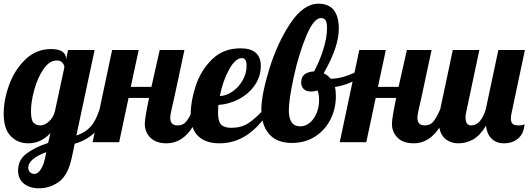

<svg xmlns="http://www.w3.org/2000/svg" viewBox="-33 -771 2866 1041"><path d="M97 225C118.3 241.7 145 250 177 250C218.3 250 255.3 237.8 288 213.5C320.7 189.2 343.7 144.7 357 80L372 8C410.7 -2 445.3 -20.8 476 -48.5C506.7 -76.2 531 -119.7 549 -179H507C493.7 -137 477.3 -105.3 458 -84C438.7 -62.7 413 -46.7 381 -36L480 -500H336L325 -448V-454C325 -469.3 318.3 -481.7 305 -491C291.7 -500.3 271.3 -505 244 -505C190 -505 143.5 -486.2 104.5 -448.5C65.5 -410.8 36.2 -364.8 16.5 -310.5C-3.2 -256.2 -13 -204.3 -13 -155C-13 -99.7 -0.3 -59 25 -33C50.3 -7 82 6 120 6C166 6 206 -12.3 240 -49L228 4C180.7 19.3 141.7 38.5 111 61.5C80.3 84.5 65 115 65 153C65 184.3 75.7 208.3 97 225ZM232 -112C216 -98 200.3 -91 185 -91C171 -91 159.2 -95.7 149.5 -105C139.8 -114.3 135 -135.7 135 -169C135 -202.3 141 -240.8 153 -284.5C165 -328.2 181.7 -365.5 203 -396.5C224.3 -427.5 248.3 -443 275 -443C289 -443 299.3 -438.8 306 -430.5C312.7 -422.2 316 -414 316 -406L265 -169C259 -145 248 -126 232 -112ZM187 149C176.3 164.3 165.3 172 154 172C143.3 172 135 168.7 129 162C123 155.3 120 147.7 120 139C120 106.3 152.7 78 218 54L212 83C206 111.7 197.7 133.7 187 149Z M782.5 -24.5C802.8 -4.2 832 6 870 6C952 6 1014 -55.7 1056 -179H1014C999.3 -145.7 986.3 -122.7 975 -110C963.7 -97.3 948.7 -91 930 -91C903.3 -91 890 -105 890 -133C890 -141 892.3 -155.7 897 -177C901.7 -198.3 907.3 -223.3 914 -252L967 -500H833L788 -300H676L719 -500H575L469 0H613L664 -240H775C759.7 -166 752 -119.3 752 -100C752 -70 762.2 -44.8 782.5 -24.5Z M1042 -32.5C1069.3 -6.8 1107.7 6 1157 6C1266.3 6 1358 -55.7 1432 -179H1398C1367.3 -145 1339.2 -119.7 1313.5 -103C1287.8 -86.3 1257 -78 1221 -78C1195.7 -78 1177.3 -83.8 1166 -95.5C1154.7 -107.2 1149 -129.3 1149 -162C1149 -168.7 1149.7 -182 1151 -202C1191 -204.7 1228.7 -215.5 1264 -234.5C1299.3 -253.5 1327.7 -278.7 1349 -310C1370.3 -341.3 1381 -375.7 1381 -413C1381 -477 1344.3 -509 1271 -509C1208.3 -509 1156.7 -488.8 1116 -448.5C1075.3 -408.2 1046 -360.3 1028 -305C1010 -249.7 1001 -199 1001 -153C1001 -98.3 1014.7 -58.2 1042 -32.5ZM1229.5 -276C1207.2 -260 1183.7 -251.3 1159 -250C1169 -303.3 1185.5 -351 1208.5 -393C1231.5 -435 1255 -456 1279 -456C1295.7 -456 1304 -442.3 1304 -415C1304 -387.7 1297.2 -361.7 1283.5 -337C1269.8 -312.3 1251.8 -292 1229.5 -276Z M1425.5 -45C1453.2 -12.3 1494.7 4 1550 4C1598 4 1640 -7.7 1676 -31C1712 -54.3 1739.7 -85.3 1759 -124C1778.3 -162.7 1788 -204.3 1788 -249C1788 -269.7 1786.3 -286.3 1783 -299C1818.3 -305 1850.8 -315.2 1880.5 -329.5C1910.2 -343.8 1934 -360.7 1952 -380L1943 -407C1919 -390.3 1889.8 -375.7 1855.5 -363C1821.2 -350.3 1789.3 -344 1760 -344C1748.7 -357.3 1736 -367.3 1722 -374C1776.7 -469.3 1804 -549.3 1804 -614C1804 -705.3 1767.3 -751 1694 -751C1639.3 -751 1588.3 -715.3 1541 -644C1493.7 -572.7 1455.7 -490.2 1427 -396.5C1398.3 -302.8 1384 -229.3 1384 -176C1384 -121.3 1397.8 -77.7 1425.5 -45ZM1648.5 -107C1632.8 -93 1614.7 -86 1594 -86C1553.3 -86 1533 -115 1533 -173C1533 -211.7 1542 -272.3 1560 -355C1578 -437.7 1600.5 -511.3 1627.5 -576C1654.5 -640.7 1681 -673 1707 -673C1719 -673 1727.5 -668.8 1732.5 -660.5C1737.5 -652.2 1740 -638 1740 -618C1740 -583.3 1733.2 -544.5 1719.5 -501.5C1705.8 -458.5 1689.3 -419.3 1670 -384C1648 -382.7 1630.8 -377.3 1618.5 -368C1606.2 -358.7 1600 -344 1600 -324C1600 -308.7 1604.7 -296.7 1614 -288C1623.3 -279.3 1636 -275 1652 -275C1660.7 -275 1667.7 -275.5 1673 -276.5C1678.3 -277.5 1683.3 -279 1688 -281C1694 -269 1697 -250.7 1697 -226C1697 -203.3 1692.8 -181.3 1684.5 -160C1676.2 -138.7 1664.2 -121 1648.5 -107Z M2122.5 -24.5C2142.8 -4.2 2172 6 2210 6C2292 6 2354 -55.7 2396 -179H2354C2339.3 -145.7 2326.3 -122.7 2315 -110C2303.7 -97.3 2288.7 -91 2270 -91C2243.3 -91 2230 -105 2230 -133C2230 -141 2232.3 -155.7 2237 -177C2241.7 -198.3 2247.3 -223.3 2254 -252L2307 -500H2173L2128 -300H2016L2059 -500H1915L1809 0H1953L2004 -240H2115C2099.7 -166 2092 -119.3 2092 -100C2092 -70 2102.2 -44.8 2122.5 -24.5Z M2375.5 -24C2395.2 -4 2421 6 2453 6C2479.7 6 2505.5 -0.7 2530.5 -14C2555.5 -27.3 2579.3 -52.3 2602 -89C2605.3 -59 2615.5 -35.7 2632.5 -19C2649.5 -2.3 2672 6 2700 6C2730 6 2755.3 -2.7 2776 -20C2796.7 -37.3 2808.3 -63 2811 -97C2809.7 -96.3 2806.5 -95.2 2801.5 -93.5C2796.5 -91.8 2788.7 -91 2778 -91C2763.3 -91 2752.8 -93.8 2746.5 -99.5C2740.2 -105.2 2737 -114.7 2737 -128C2737 -139.3 2738.3 -150 2741 -160L2813 -500H2669L2601 -179C2593 -151.7 2582.3 -130.2 2569 -114.5C2555.7 -98.8 2539.7 -91 2521 -91C2501 -91 2491 -105.7 2491 -135C2491 -143.7 2492 -152 2494 -160L2566 -500H2422L2354 -179C2348.7 -152.3 2346 -130.7 2346 -114C2346 -74 2355.8 -44 2375.5 -24Z"/></svg>

Font: DonutKreme
Style: Regular
Weight: 400
Designer: Impallari Type
Foundry: Impallari Type
Version: Version 2.100